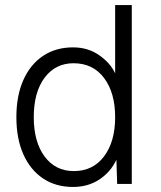

<svg xmlns="http://www.w3.org/2000/svg" viewBox="-20 -730 640 762"><path d="M270 12Q201 12 150.5 -22Q100 -56 72.5 -118Q45 -180 45 -265Q45 -350 72.5 -412Q100 -474 150.5 -508Q201 -542 270 -542Q329 -542 373.5 -511Q418 -480 437 -439V-710H503V0H445L442 -96Q419 -47 374 -17.5Q329 12 270 12ZM273 -51Q349 -51 393 -109.5Q437 -168 437 -265Q437 -362 393 -420.5Q349 -479 272 -479Q200 -479 157 -421.5Q114 -364 114 -265Q114 -167 157 -109Q200 -51 273 -51Z"/></svg>

Font: Geist Mono Light
Style: Regular
Weight: 300
Monospace: yes
Designer: Basement.studio, Andrés Briganti, Mateo Zaragoza
Foundry: Basement.studio, Vercel, Andrés Briganti, Guido Ferreyra, Mateo Zaragoza
Version: Version 1.500; ttfautohint (v1.8.4.7-5d5b)